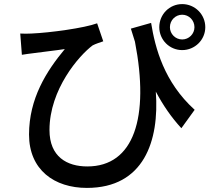

<svg xmlns="http://www.w3.org/2000/svg" viewBox="-20 -847 1040 939"><path d="M811 -714C811 -748 838 -775 871 -775C904 -775 931 -748 931 -714C931 -681 904 -654 871 -654C838 -654 811 -681 811 -714ZM759 -714C759 -652 809 -602 871 -602C933 -602 984 -652 984 -714C984 -777 933 -827 871 -827C809 -827 759 -777 759 -714ZM79 -683 87 -579C108 -582 124 -585 144 -587C178 -592 252 -600 297 -607C207 -499 122 -365 122 -189C122 -16 246 72 405 72C683 72 760 -157 742 -399C778 -331 819 -272 867 -220L932 -310C782 -446 739 -612 719 -735L620 -707L640 -643C712 -272 635 -33 407 -33C308 -33 222 -80 222 -211C222 -410 367 -576 433 -625C448 -633 471 -640 485 -645L455 -733C393 -710 226 -687 134 -683C116 -682 95 -682 79 -683Z"/></svg>

Font: ChiuKong Gothic CL Medium
Style: Regular
Weight: 500
Designer: Ryoko NISHIZUKA 西塚涼子 (kana, bopomofo & ideographs); Paul D. Hunt (Latin, Greek & Cyrillic); Sandoll Communications 산돌커뮤니
Foundry: Adobe
Version: Version 1.300